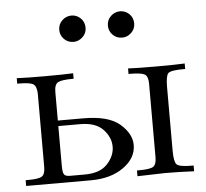

<svg xmlns="http://www.w3.org/2000/svg" viewBox="-49 -711 820 763"><g transform="rotate(-5 361.0 -329.5)"><path d="M210 -606Q210 -629 226 -644Q242 -659 263 -659Q284 -659 299.5 -644Q315 -629 315 -606Q315 -584 299 -569Q283 -554 263 -554Q240 -554 225 -569.5Q210 -585 210 -606ZM404 -606Q404 -629 420 -644Q436 -659 457 -659Q478 -659 493.5 -644Q509 -629 509 -606Q509 -584 493 -569Q477 -554 457 -554Q434 -554 419 -569.5Q404 -585 404 -606ZM25 0V-23H33Q77 -23 90 -31.5Q103 -40 103 -69V-362Q102 -391 89 -399.5Q76 -408 32 -408H25V-430Q62 -428 136 -428Q212 -428 250 -430V-408H247Q202 -408 187.5 -400Q173 -392 173 -362V-248H275Q375 -248 420 -209Q465 -170 465 -125Q465 -73 414 -36.5Q363 0 283 0ZM173 -69Q173 -41 178.5 -33Q184 -25 202 -25H260Q322 -25 351.5 -57Q381 -89 381 -126Q381 -163 351.5 -194.5Q322 -226 260 -226H173ZM469 0V-23H477Q521 -23 534 -31.5Q547 -40 547 -69V-362Q547 -392 533 -400Q519 -408 474 -408H469V-430Q505 -428 578 -428Q656 -428 695 -430V-408H688Q637 -408 627 -397.5Q617 -387 617 -343V-89Q617 -45 627.5 -34Q638 -23 688 -23H695V0Q636 -3 579 -3Q568 -3 469 0Z"/></g></svg>

Font: CMU Serif
Style: Roman
Weight: 500
Version: Version 0.7.0